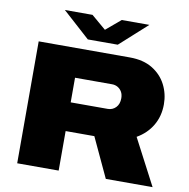

<svg xmlns="http://www.w3.org/2000/svg" viewBox="-93 -976 1048 1067"><g transform="rotate(10 430.5 -442.5)"><path d="M74 0V-688H588Q665 -688 716.5 -656.5Q768 -625 794 -574Q820 -523 820 -464Q820 -397 789 -344.5Q758 -292 702 -260L838 0H574L470 -223H308V0ZM308 -385H517Q544 -385 562.5 -404Q581 -423 581 -456Q581 -477 572.5 -492Q564 -507 549.5 -515.5Q535 -524 517 -524H308ZM187 -885H343L457 -788H393L508 -885H664L510 -746H341Z"/></g></svg>

Font: Archivo SemiExpanded Black
Style: Regular
Weight: 900
Width: 6
Designer: Hector Gatti
Foundry: Omnibus-Type
Version: Version 2.001